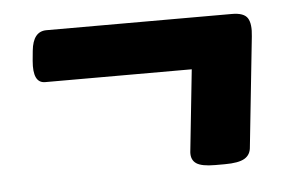

<svg xmlns="http://www.w3.org/2000/svg" viewBox="-34 -421 608 398"><g transform="rotate(-5 270.0 -221.5)"><path d="M399 -67Q371 -67 360 -74.5Q349 -82 350 -98L368 -269H63Q37 -269 41 -315L43 -336Q47 -376 75 -376H461Q486 -376 493.5 -364Q501 -352 498 -326L474 -98Q473 -82 460.5 -74.5Q448 -67 419 -67Z"/></g></svg>

Font: Asap Semi Condensed Semi Condensed Regular
Style: Bold Italic
Weight: 700
Width: 4
Italic angle: -6°
Designer: Pablo Cosgaya
Foundry: Omnibus-Type
Version: Version 3.001; ttfautohint (v1.8.4.7-5d5b)